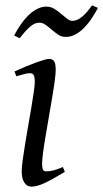

<svg xmlns="http://www.w3.org/2000/svg" viewBox="-20 -677 386 717"><path d="M222.2 -35.2Q199.2 -21.5 180.9 -11.2Q162.6 -1 147.5 6.1Q132.3 13.2 120.1 16.6Q107.9 20 97.2 20Q80.6 20 70.8 4.6Q61 -10.7 61 -37.1Q61 -51.8 64.7 -78.9Q68.4 -106 73.7 -138.9Q79.1 -171.9 85.4 -207.8Q91.8 -243.7 97.2 -276.1Q102.5 -308.6 106.2 -334Q109.9 -359.4 109.9 -371.1Q109.9 -382.3 108.4 -388.9Q106.9 -395.5 104.5 -398.7Q102.1 -401.9 98.1 -402.8Q94.2 -403.8 89.8 -403.8Q85.9 -403.8 77.9 -402.1Q69.8 -400.4 61.5 -397.9Q52.2 -395.5 41 -392.1L34.2 -410.2Q54.7 -419.4 75 -428Q95.2 -436.5 112.8 -442.9Q130.4 -449.2 143.6 -453.1Q156.7 -457 163.1 -457Q176.8 -457 182.4 -447.8Q188 -438.5 188 -416Q188 -401.9 184.3 -374.3Q180.7 -346.7 174.8 -312.5Q168.9 -278.3 162.6 -241Q156.2 -203.6 150.4 -169.4Q144.5 -135.3 140.9 -107.7Q137.2 -80.1 137.2 -65.9Q137.2 -50.8 140.4 -43.9Q143.6 -37.1 151.9 -37.1Q167 -37.1 180.9 -41Q194.8 -44.9 214.8 -53.2ZM345.7 -647.5Q335.4 -627.9 322.5 -608.4Q309.6 -588.9 294.4 -573.5Q279.3 -558.1 262 -548.6Q244.6 -539.1 225.6 -539.1Q210 -539.1 197.5 -547.4Q185.1 -555.7 173.6 -565.7Q162.1 -575.7 150.6 -584Q139.2 -592.3 126.5 -592.3Q109.4 -592.3 91.8 -576.9Q74.2 -561.5 53.7 -534.2L32.7 -544.4Q43 -564 55.9 -583.3Q68.8 -602.5 84.2 -617.9Q99.6 -633.3 117.2 -642.8Q134.8 -652.3 153.3 -652.3Q169.4 -652.3 182.9 -644Q196.3 -635.7 208 -625.7Q219.7 -615.7 230 -607.4Q240.2 -599.1 250.5 -599.1Q267.6 -599.1 286.4 -614.5Q305.2 -629.9 323.7 -657.2Z"/></svg>

Font: Gentium Basic
Style: Italic
Weight: 400
Italic angle: -8°
Designer: J. Victor Gaultney and Annie Olsen
Foundry: SIL International
Version: Version 1.102; 2013; Maintenance release